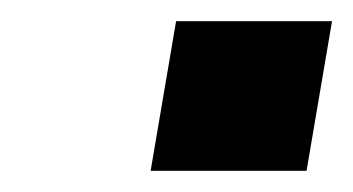

<svg xmlns="http://www.w3.org/2000/svg" viewBox="-20 -459 333 181"><path d="M122 -298 146 -439H293L269 -298Z"/></svg>

Font: Tomorrow SemiBold
Style: Italic
Weight: 600
Italic angle: -10°
Designer: Tony de Marco, Monica Rizzolli
Foundry: Just in Type
Version: Version 2.002